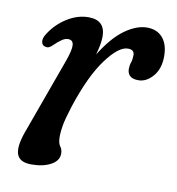

<svg xmlns="http://www.w3.org/2000/svg" viewBox="-59 -496 515 559"><g transform="rotate(10 198.0 -216.5)"><path d="M50.5 -336Q40.5 -337.5 38.5 -348.2Q36.5 -359 45.5 -372.5Q65 -403.5 96 -423Q127 -442.5 159.5 -442.5Q209 -442.5 209 -393.5Q209 -373.5 199.5 -339.5Q232.5 -393 267 -417.8Q301.5 -442.5 332.5 -442.5Q362 -442.5 378.8 -423Q395.5 -403.5 395.5 -368.5Q395.5 -331.5 376.2 -309.2Q357 -287 333.5 -287Q315.5 -287 308 -294.8Q300.5 -302.5 300.5 -314.5Q300.5 -325.5 303.8 -334.5Q307 -343.5 307 -356.5Q307 -372.5 288 -372.5Q260.5 -372.5 223.5 -322.2Q186.5 -272 156 -179Q143.5 -139.5 140 -120.2Q136.5 -101 136.5 -86.5Q136.5 -66.5 143 -58Q149.5 -49.5 149.5 -37.5Q149.5 -16.5 126.8 -4Q104 8.5 69 8.5Q33 8.5 25.8 -15.5Q18.5 -39.5 38.5 -91L115.5 -303.5Q128.5 -339 127.5 -354.2Q126.5 -369.5 111.5 -369.5Q103 -369.5 93.5 -363.2Q84 -357 68 -341.5Q58 -333 50.5 -336Z"/></g></svg>

Font: Fraunces 144pt SuperSoft
Style: Italic
Weight: 400
Italic angle: -16°
Version: Version 1.000;[b76b70a41]